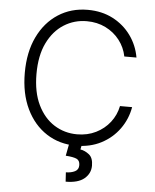

<svg xmlns="http://www.w3.org/2000/svg" viewBox="-62 -788 849 1052"><g transform="rotate(5 363.0 -262.5)"><path d="M666.2 -500H599.4Q589.5 -549.7 558.8 -589.3Q528.1 -628.9 481.7 -651.8Q435.4 -674.7 378.2 -674.7Q309.3 -674.7 252.5 -638.8Q195.7 -603 161.9 -533.7Q128.2 -464.5 128.2 -363.6Q128.2 -262.8 161.9 -193.4Q195.7 -123.9 252.5 -88.2Q309.3 -52.6 378.2 -52.6Q435.4 -52.6 481.7 -75.5Q528.1 -98.4 558.8 -138Q589.5 -177.6 599.4 -227.3H666.2Q654.5 -160.5 615.6 -106.7Q576.7 -52.9 516.2 -21.5Q455.6 9.9 378.2 9.9Q286.6 9.9 215.6 -36Q144.5 -82 104.2 -166Q63.9 -250 63.9 -363.6Q63.9 -477.6 104.2 -561.4Q144.5 -645.2 215.6 -691.2Q286.6 -737.2 378.2 -737.2Q455.6 -737.2 516.2 -705.8Q576.7 -674.4 615.6 -620.7Q654.5 -567.1 666.2 -500ZM340.2 1.1H409.8L404.1 28.4Q429.3 32.3 452.2 50.4Q475.1 68.5 475.1 111.9Q474.8 154.8 440.9 183.1Q407 211.3 338.8 211.3L335.6 160.2Q364.7 159.8 385.3 149.5Q405.9 139.2 405.5 114.3Q405.2 88.8 386.9 80.6Q368.6 72.4 327.1 69.6Z"/></g></svg>

Font: Inter UI Light
Style: Regular
Weight: 300
Designer: Rasmus Andersson
Foundry: rsms
Version: 3.2;8d6f07862